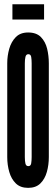

<svg xmlns="http://www.w3.org/2000/svg" viewBox="-20 -900 271 928"><path d="M116 8Q78.5 8 56.5 -13.5Q34.5 -35 24.8 -69Q15 -103 15 -141V-594Q15 -630.5 24.8 -664.5Q34.5 -698.5 56.5 -720.8Q78.5 -743 116 -743Q156 -743 177.8 -720.8Q199.5 -698.5 207.8 -664.5Q216 -630.5 216 -594V-141Q216 -103 206.5 -69Q197 -35 175.2 -13.5Q153.5 8 116 8ZM117 -97Q128.5 -97 130.8 -110.5Q133 -124 133 -141V-594Q133 -611.5 130.8 -624.8Q128.5 -638 117 -638Q106 -638 103 -625Q100 -612 100 -594V-141Q100 -121 103 -109Q106 -97 117 -97ZM40 -805.5V-879.5H193V-805.5Z"/></svg>

Font: League Gothic Condensed
Style: Regular
Weight: 400
Width: 3
Designer: The League of Moveable Type
Version: Version 2.001